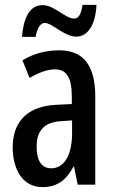

<svg xmlns="http://www.w3.org/2000/svg" viewBox="-20 -756 470 786"><path d="M70 -605H126C132 -642 146 -662 163 -662C194 -662 243 -606 292 -606C338 -606 371 -652 375 -736H318C312 -702 304 -680 284 -680C246 -680 204 -735 154 -735C94 -735 75 -668 70 -605ZM223 -550C167 -550 116 -536 72 -509L101 -437C141 -460 175 -472 205 -472C254 -472 274 -436 274 -361V-330L211 -327C97 -322 32 -262 32 -153C32 -68 69 10 154 10C213 10 251 -18 281 -74H283L298 0H370V-362C370 -483 325 -550 223 -550ZM230 -260 275 -263V-209C275 -121 242 -67 190 -67C152 -67 130 -95 130 -156C130 -222 162 -256 230 -260Z"/></svg>

Font: Noto Sans Khmer ExtraCondensed Medium
Style: Regular
Weight: 500
Width: 2
Designer: Danh Hong and the Monotype Design Team
Foundry: Monotype Imaging Inc.
Version: Version 2.004